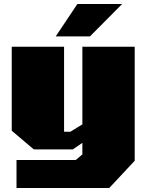

<svg xmlns="http://www.w3.org/2000/svg" viewBox="-20 -758 741 965"><path d="M260 -575 369 -738H594L432 -575ZM63 187V46H361L394 18V-40L346 -7H150L39 -101V-523H302V-96H334L394 -133V-523H657V50L529 187Z"/></svg>

Font: Tomorrow ExtraBold
Style: Regular
Weight: 800
Designer: Tony de Marco, Monica Rizzolli
Foundry: Just in Type
Version: Version 2.002